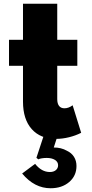

<svg xmlns="http://www.w3.org/2000/svg" viewBox="-20 -724 492 1023"><path d="M278.5 16Q195.5 16 149 -36.2Q102.5 -88.5 102.5 -182.5V-373.5H28V-512H102.5V-704H285V-512H392V-373.5H285V-196Q285 -172 294.8 -159.5Q304.5 -147 323.5 -147Q345.5 -147 367 -163L412.5 -16.5Q383.5 -1.5 348 7.2Q312.5 16 278.5 16ZM249.5 279Q206.5 279 168.8 259.5Q131 240 98 200.5L167 149Q201.5 192.5 245.5 192.5Q265.5 192.5 277.5 182.5Q289.5 172.5 289.5 156.5Q289.5 138.5 272.8 128Q256 117.5 229 117.5Q215.5 117.5 202.8 119.5Q190 121.5 184.5 125L174 117L212.5 0H286.5L266.5 62Q285 61.5 303.2 66Q321.5 70.5 336 79Q361 90.5 374.2 111.5Q387.5 132.5 387.5 160.5Q387.5 212.5 348.8 245.8Q310 279 249.5 279Z"/></svg>

Font: Spartan Thin ExtraBold
Style: Regular
Weight: 800
Version: Version 1.004